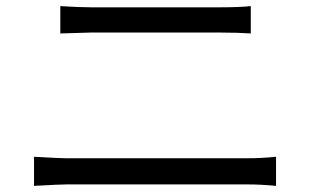

<svg xmlns="http://www.w3.org/2000/svg" viewBox="-20 -671 1040 631"><path d="M91.8 -155.8Q176.8 -150.9 196.8 -150.9H795.9Q838.9 -150.9 887.2 -155.8V-60.1Q836.9 -64.9 795.9 -64.9H196.8Q176.8 -64.9 91.8 -60.1ZM178.2 -650.9Q242.2 -647 276.9 -647H705.1Q767.1 -647 804.2 -650.9V-561Q762.2 -564 705.1 -564H276.9L178.2 -561Z"/></svg>

Font: Black Ops One [rus by aLiNcE]
Style: Regular
Weight: 400
Designer: James Grieshaber
Foundry: James Grieshaber
Version: Version 1.002;May 25, 2024;FontCreator 13.0.0.2680 64-bit